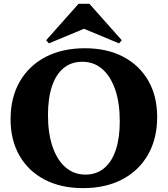

<svg xmlns="http://www.w3.org/2000/svg" viewBox="-20 -955 866 991"><path d="M408 16Q294.8 16 210.8 -27.7Q126.8 -71.4 80.7 -151.4Q34.6 -231.4 34.6 -339.6Q34.6 -451.6 81.9 -533.8Q129.2 -616 215.3 -661Q301.4 -706 417.8 -706Q532 -706 615.5 -662.3Q699 -618.6 745.1 -539.1Q791.2 -459.6 791.2 -350.4Q791.2 -239.2 743.9 -156.6Q696.6 -74 610.9 -29Q525.2 16 408 16ZM421.2 -53.8Q477.4 -53.8 517.1 -86.5Q556.8 -119.2 577.5 -180.6Q598.2 -242 598.2 -329.4Q598.2 -424.2 574.5 -492.8Q550.8 -561.4 507.7 -598.8Q464.6 -636.2 404.6 -636.2Q348.4 -636.2 308.7 -603.9Q269 -571.6 248.3 -509.8Q227.6 -448 227.6 -360.6Q227.6 -266.8 251.3 -197.7Q275 -128.6 318.5 -91.2Q362 -53.8 421.2 -53.8ZM232.6 -731.2 218.2 -747.2 385.4 -935.4H441.4L608.6 -747.2L594.2 -731.2L407.4 -809H419.4Z"/></svg>

Font: Platypi Light
Style: Regular
Weight: 300
Designer: David Sargent
Foundry: Bolt Cutter Type
Version: Version 1.200